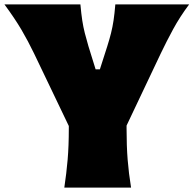

<svg xmlns="http://www.w3.org/2000/svg" viewBox="-28 -855 882 875"><path d="M265.1 0Q274.9 -65.4 280.3 -127.7Q285.6 -189.9 285.6 -269.5V-280.8L127 -611.8Q100.1 -667.5 70.1 -718.8Q40 -770 -7.8 -835H338.4Q342.3 -792 346.9 -761.7Q351.6 -731.4 358.4 -704.6Q365.2 -677.7 375 -644.5L407.7 -539.1H427.2L460.4 -642.6Q471.2 -676.8 478 -704.1Q484.9 -731.4 489.5 -762Q494.1 -792.5 497.6 -835H834Q792 -778.8 761.2 -722.2Q730.5 -665.5 705.1 -612.3L548.8 -282.7V-269.5Q548.8 -189.9 553.7 -127.7Q558.6 -65.4 569.3 0Z"/></svg>

Font: Pinar DS1 Black
Style: Regular
Weight: 900
Designer: Amin Abedi
Version: Version 3.000